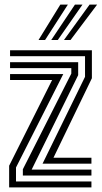

<svg xmlns="http://www.w3.org/2000/svg" viewBox="-20 -820 445 840"><path d="M166.2 -104 352 -484V-574H24V-600H382V-477.8L214 -130H380V-104ZM80 -52V-79.5L292 -498V-522H24V-548H322V-491.2L118.5 -78H380V-52ZM20 0V-95L208 -470H24V-496H256.8L50 -87.2V-26H380V0ZM148.5 -645 244 -800H277L177.2 -645ZM259.8 -645 372 -800H405L288.5 -645ZM204.2 -645 308 -800H341L232.8 -645Z"/></svg>

Font: Big Shoulders Inline Display Black
Style: Regular
Weight: 900
Designer: Patric King
Foundry: XO Type Co
Version: Version 1.000